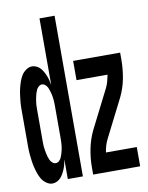

<svg xmlns="http://www.w3.org/2000/svg" viewBox="-84 -796 668 865"><g transform="rotate(-10 250.0 -363.5)"><path d="M86 8Q72 8 58.5 -1.5Q45 -11 37.5 -23.5Q30 -36 25 -50.5Q20 -65 16.5 -79.5Q13 -94 11 -109Q9 -124 7.5 -139.5Q6 -155 6 -170Q6 -185 6 -200V-320Q6 -335 6 -350Q6 -365 7.5 -380.5Q9 -396 11 -411Q13 -426 16.5 -440.5Q20 -455 25 -469.5Q30 -484 37.5 -496.5Q45 -509 58.5 -518.5Q72 -528 86 -528Q96 -528 106.5 -523Q117 -518 124 -510Q131 -502 136.5 -492Q142 -482 146 -472Q150 -462 152.5 -451.5Q155 -441 157 -430V-735H226V0H157V-90Q155 -79 152.5 -68.5Q150 -58 146 -48Q142 -38 136.5 -28Q131 -18 124 -10Q117 -2 106.5 3Q96 8 86 8ZM116 -80Q125 -80 131.5 -86Q138 -92 141.5 -99.5Q145 -107 147.5 -115.5Q150 -124 152 -132Q154 -140 155 -148.5Q156 -157 156.5 -165.5Q157 -174 157 -182.5Q157 -191 157 -200V-320Q157 -329 157 -337.5Q157 -346 156.5 -354.5Q156 -363 155 -371.5Q154 -380 152 -388Q150 -396 147.5 -404.5Q145 -413 141.5 -420.5Q138 -428 131 -434Q124 -440 116 -440Q108 -440 101 -434Q94 -428 90.5 -420.5Q87 -413 84.5 -404.5Q82 -396 80.5 -388Q79 -380 77.5 -371.5Q76 -363 75.5 -354.5Q75 -346 75 -337.5Q75 -329 75 -320V-200Q75 -191 75 -182.5Q75 -174 75.5 -165.5Q76 -157 77.5 -148.5Q79 -140 80.5 -132Q82 -124 84.5 -115.5Q87 -107 90.5 -99.5Q94 -92 101 -86Q108 -80 116 -80ZM273 0V-33Q273 -75 281.5 -117.5Q290 -160 309 -199L397 -373Q404 -387 408 -402Q412 -417 415 -432H273V-520H488V-488Q488 -445 480 -402.5Q472 -360 453 -321L365 -147Q358 -133 353.5 -118Q349 -103 347 -88H488V0Z"/></g></svg>

Font: Iosevka Term Curly Semibold
Style: Regular
Weight: 600
Designer: Belleve Invis
Foundry: Belleve Invis
Version: Version 32.3.0